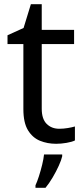

<svg xmlns="http://www.w3.org/2000/svg" viewBox="-20 -679 401 920"><path d="M264 -62Q284 -62 305 -65.5Q326 -69 339 -73V-6Q325 1 299 5.5Q273 10 249 10Q207 10 171.5 -4.5Q136 -19 114 -55Q92 -91 92 -156V-468H16V-510L93 -545L128 -659H180V-536H335V-468H180V-158Q180 -109 203.5 -85.5Q227 -62 264 -62ZM278 70Q274 88 261.5 115.5Q249 143 232.5 171Q216 199 198 221H150V209Q158 192 166.5 165.5Q175 139 182 110.5Q189 82 191 61H278Z"/></svg>

Font: Noto Sans Manichaean
Style: Regular
Weight: 400
Designer: Monotype Design Team
Foundry: Monotype Imaging Inc.
Version: Version 2.005; ttfautohint (v1.8.4.7-5d5b)